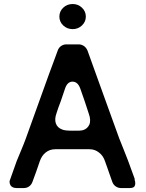

<svg xmlns="http://www.w3.org/2000/svg" viewBox="-20 -951 740 971"><path d="M347.7 -803.7Q319.3 -803.7 299.8 -822.3Q280.3 -840.8 280.3 -867.2Q280.3 -893.6 299.8 -912.1Q319.3 -930.7 347.7 -930.7Q375 -930.7 394.5 -912.1Q414.1 -893.6 414.1 -867.2Q414.1 -840.8 394.5 -822.3Q375 -803.7 347.7 -803.7ZM422.9 -694.3Q437.5 -653.3 461.9 -585.9Q496.1 -493.2 517.6 -431.6Q572.3 -280.3 583 -251Q591.8 -228.5 606.4 -192.4Q621.1 -156.2 627.9 -137.7Q647.5 -83 662.1 -43.9H660.2Q664.1 -33.2 664.1 -24.4Q664.1 -18.6 662.1 -12.7Q658.2 0 636.7 0H591.8Q577.1 0 564.5 -8.8Q552.7 -17.6 547.9 -31.2Q541 -48.8 530.3 -81.1Q529.3 -83 522.5 -103.5Q515.6 -124 511.7 -133.8Q502 -164.1 480.5 -179.7Q460 -196.3 432.6 -196.3H259.8Q231.4 -196.3 210.9 -179.7Q191.4 -164.1 181.6 -136.7Q171.9 -109.4 163.1 -83Q146.5 -38.1 144.5 -32.2Q139.6 -17.6 127.9 -8.8Q116.2 0 100.6 0H64.5Q42 0 33.2 -13.7Q28.3 -22.5 28.3 -31.2Q28.3 -37.1 31.2 -43Q39.1 -64.5 64.5 -136.7Q71.3 -153.3 86.4 -189.5Q101.6 -225.6 110.4 -250Q155.3 -376 170.9 -418Q212.9 -533.2 227.5 -575.2Q240.2 -608.4 252.9 -643.6Q264.6 -675.8 271.5 -694.3Q276.4 -709 288.1 -717.8Q300.8 -726.6 315.4 -726.6H377.9Q392.6 -726.6 405.3 -717.8Q417 -709 422.9 -694.3ZM294.9 -295.9Q306.6 -290 347.7 -290Q387.7 -289.1 400.4 -293Q421.9 -299.8 431.6 -320.3Q441.4 -342.8 428.7 -377Q418 -411.1 408.2 -439.5Q401.4 -458 385.7 -503.9Q373 -538.1 346.7 -538.1Q320.3 -538.1 308.6 -502Q298.8 -472.7 287.1 -438.5Q274.4 -406.2 265.6 -377.9Q254.9 -347.7 262.7 -326.2Q270.5 -304.7 294.9 -295.9Z"/></svg>

Font: DeepSea
Style: Medium
Weight: 500
Designer: Stem
Version: Version 3.019;git-0a5106e0b